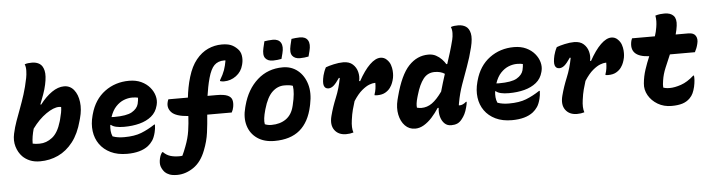

<svg xmlns="http://www.w3.org/2000/svg" viewBox="-54 -1027 5508 1491"><g transform="rotate(-5 2700.0 -281.5)"><path d="M555 -276Q529 -177 479.5 -113.5Q430 -50 364.5 -19.5Q299 11 223 11Q178 11 144.5 -3Q111 -17 87 -41Q56 -73 42 -120Q28 -167 40 -221Q51 -271 67.5 -317Q84 -363 102.5 -412Q121 -461 139 -517Q157 -573 171 -643Q176 -667 177 -698.5Q178 -730 169 -750Q183 -755 196.5 -756.5Q210 -758 226 -758Q261 -758 285.5 -742Q310 -726 319 -687Q328 -648 313 -579Q305 -542 291.5 -504.5Q278 -467 263 -429L269 -427Q314 -486 362.5 -519.5Q411 -553 458 -553Q505 -553 534.5 -516.5Q564 -480 571.5 -421Q579 -362 560 -294ZM405 -397Q363 -397 304.5 -356.5Q246 -316 195 -246Q187 -218 182 -189Q177 -160 177 -131Q189 -128 202 -127Q215 -126 231 -126Q284 -126 330 -162Q376 -198 401 -284L405 -298Q413 -328 417.5 -351.5Q422 -375 422 -395Q418 -396 414 -396.5Q410 -397 405 -397Z M965 -552Q1019 -552 1059.5 -533Q1100 -514 1126 -483Q1152 -452 1161.5 -416.5Q1171 -381 1163 -349L1161 -341Q1148 -290 1110 -259Q1072 -228 1017 -213.5Q962 -199 896 -199Q822 -199 795 -223H790Q787 -199 789 -176Q791 -153 800 -133Q822 -125 844 -122Q866 -119 890 -119Q970 -119 1023.5 -140Q1077 -161 1130 -196H1136Q1135 -161 1128 -135Q1118 -95 1102.5 -72.5Q1087 -50 1067 -34Q1008 12 901 12Q827 12 773.5 -14Q720 -40 688.5 -84.5Q657 -129 649.5 -186.5Q642 -244 659 -307L662 -318Q693 -431 775 -491.5Q857 -552 965 -552ZM978 -420Q945 -420 912 -407Q879 -394 850.5 -364Q822 -334 805 -283Q816 -282 825 -282Q923 -282 964.5 -306Q1006 -330 1016 -367Q1023 -398 1023 -415Q1015 -417 1005 -418.5Q995 -420 978 -420Z M1173 23H1179Q1204 48 1234 57Q1264 66 1302 66Q1310 66 1316.5 65.5Q1323 65 1327 64Q1342 33 1356 -5Q1380 -67 1388.5 -124Q1397 -181 1400 -239Q1303 -246 1270 -281Q1237 -316 1250 -363Q1253 -375 1257 -382H1409Q1413 -419 1420.5 -459Q1428 -499 1441 -542Q1465 -622 1506 -672.5Q1547 -723 1598.5 -746.5Q1650 -770 1706 -770Q1749 -770 1776 -759.5Q1803 -749 1827 -725Q1850 -703 1855 -670Q1860 -637 1852 -606L1850 -598Q1837 -546 1794.5 -514.5Q1752 -483 1699 -483Q1684 -483 1669 -488V-494Q1695 -537 1706.5 -570Q1718 -603 1725 -644Q1722 -645 1715 -645Q1666 -645 1637 -616Q1609 -588 1590 -520Q1580 -484 1573.5 -449.5Q1567 -415 1562 -382H1632Q1689 -382 1717 -370Q1745 -358 1752 -335Q1759 -312 1753 -279Q1749 -257 1738 -237H1547Q1542 -166 1533 -98.5Q1524 -31 1497 37Q1463 126 1401.5 167.5Q1340 209 1274 209Q1237 209 1214.5 200Q1192 191 1180 179Q1161 159 1152 133.5Q1143 108 1152 69Q1156 53 1161 42.5Q1166 32 1173 23Z M2163 -552Q2230 -552 2279 -512.5Q2328 -473 2348.5 -404.5Q2369 -336 2350 -247L2347 -233Q2321 -111 2248 -49.5Q2175 12 2050 12Q1970 12 1916.5 -25Q1863 -62 1844 -125.5Q1825 -189 1846 -267L1850 -282Q1883 -406 1965 -479Q2047 -552 2163 -552ZM2162 -411Q2110 -411 2068.5 -371.5Q2027 -332 2001 -241L1999 -234Q1989 -199 1985.5 -171.5Q1982 -144 1986 -124Q2009 -114 2037 -114Q2105 -114 2151 -146.5Q2197 -179 2213 -245L2215 -253Q2238 -347 2229 -402Q2216 -407 2200.5 -409Q2185 -411 2162 -411ZM2039 -766Q2055 -768 2070 -770Q2085 -772 2105 -772Q2150 -772 2167 -742.5Q2184 -713 2170 -660L2159 -618Q2143 -615 2126.5 -613Q2110 -611 2092 -611Q2052 -611 2033 -635.5Q2014 -660 2027 -716ZM2250 -766Q2266 -768 2281 -770Q2296 -772 2316 -772Q2361 -772 2378 -742.5Q2395 -713 2381 -660L2370 -618Q2354 -615 2337.5 -613Q2321 -611 2303 -611Q2263 -611 2244 -635.5Q2225 -660 2238 -716Z M2497 -523Q2520 -532 2560 -541Q2600 -550 2634 -550Q2681 -550 2708 -525.5Q2735 -501 2744 -465Q2753 -429 2745 -395L2752 -392Q2797 -474 2841.5 -517Q2886 -560 2925 -560Q2954 -560 2974 -540Q2994 -521 3002 -497.5Q3010 -474 3011.5 -452Q3013 -430 3011.5 -414.5Q3010 -399 3009 -396L3004 -376Q3003 -373 2997.5 -357Q2992 -341 2978 -321Q2964 -301 2939 -286.5Q2914 -272 2875 -272Q2870 -272 2865.5 -272.5Q2861 -273 2855 -274V-280Q2863 -303 2866 -324.5Q2869 -346 2869 -369H2862Q2847 -369 2821.5 -359.5Q2796 -350 2763.5 -323Q2731 -296 2696 -242Q2686 -211 2677 -177Q2668 -143 2662 -98Q2653 -37 2666 0Q2640 8 2609 8Q2549 8 2519 -33Q2489 -74 2507 -143Q2525 -212 2553.5 -281Q2582 -350 2597 -430L2591 -433Q2562 -390 2542.5 -374Q2523 -358 2503 -358Q2477 -358 2468.5 -382Q2460 -406 2473 -461Q2477 -475 2482 -489.5Q2487 -504 2497 -523Z M3298 -552Q3331 -552 3356.5 -538.5Q3382 -525 3401 -505Q3420 -485 3431 -466H3438Q3452 -509 3466 -554Q3480 -599 3493 -651Q3499 -675 3499.5 -702.5Q3500 -730 3491 -750Q3505 -755 3518.5 -756.5Q3532 -758 3548 -758Q3583 -758 3608 -742Q3633 -726 3641.5 -687Q3650 -648 3633 -579Q3614 -502 3588.5 -433Q3563 -364 3539.5 -297.5Q3516 -231 3503 -159Q3501 -149 3500.5 -145Q3500 -141 3500 -139Q3502 -138 3506 -138Q3531 -138 3557 -161H3563Q3562 -144 3555 -119Q3547 -88 3536.5 -67Q3526 -46 3512 -29Q3495 -7 3475 1.5Q3455 10 3428 10Q3397 10 3376.5 -9.5Q3356 -29 3346.5 -61.5Q3337 -94 3342 -133H3334Q3309 -94 3279 -61Q3249 -28 3215.5 -8Q3182 12 3147 12Q3100 12 3068 -21Q3036 -54 3025 -107.5Q3014 -161 3029 -222L3036 -249Q3079 -413 3144.5 -482.5Q3210 -552 3298 -552ZM3174 -149Q3194 -144 3209 -144Q3254 -144 3292 -171Q3330 -198 3372 -257Q3382 -294 3392.5 -327Q3403 -360 3413 -392Q3382 -413 3335 -413Q3280 -413 3246.5 -370Q3213 -327 3190 -247L3185 -230Q3177 -203 3174.5 -183Q3172 -163 3174 -149Z M3965 -552Q4019 -552 4059.5 -533Q4100 -514 4126 -483Q4152 -452 4161.5 -416.5Q4171 -381 4163 -349L4161 -341Q4148 -290 4110 -259Q4072 -228 4017 -213.5Q3962 -199 3896 -199Q3822 -199 3795 -223H3790Q3787 -199 3789 -176Q3791 -153 3800 -133Q3822 -125 3844 -122Q3866 -119 3890 -119Q3970 -119 4023.5 -140Q4077 -161 4130 -196H4136Q4135 -161 4128 -135Q4118 -95 4102.5 -72.5Q4087 -50 4067 -34Q4008 12 3901 12Q3827 12 3773.5 -14Q3720 -40 3688.5 -84.5Q3657 -129 3649.5 -186.5Q3642 -244 3659 -307L3662 -318Q3693 -431 3775 -491.5Q3857 -552 3965 -552ZM3978 -420Q3945 -420 3912 -407Q3879 -394 3850.5 -364Q3822 -334 3805 -283Q3816 -282 3825 -282Q3923 -282 3964.5 -306Q4006 -330 4016 -367Q4023 -398 4023 -415Q4015 -417 4005 -418.5Q3995 -420 3978 -420Z M4297 -523Q4320 -532 4360 -541Q4400 -550 4434 -550Q4481 -550 4508 -525.5Q4535 -501 4544 -465Q4553 -429 4545 -395L4552 -392Q4597 -474 4641.5 -517Q4686 -560 4725 -560Q4754 -560 4774 -540Q4794 -521 4802 -497.5Q4810 -474 4811.5 -452Q4813 -430 4811.5 -414.5Q4810 -399 4809 -396L4804 -376Q4803 -373 4797.5 -357Q4792 -341 4778 -321Q4764 -301 4739 -286.5Q4714 -272 4675 -272Q4670 -272 4665.5 -272.5Q4661 -273 4655 -274V-280Q4663 -303 4666 -324.5Q4669 -346 4669 -369H4662Q4647 -369 4621.5 -359.5Q4596 -350 4563.5 -323Q4531 -296 4496 -242Q4486 -211 4477 -177Q4468 -143 4462 -98Q4453 -37 4466 0Q4440 8 4409 8Q4349 8 4319 -33Q4289 -74 4307 -143Q4325 -212 4353.5 -281Q4382 -350 4397 -430L4391 -433Q4362 -390 4342.5 -374Q4323 -358 4303 -358Q4277 -358 4268.5 -382Q4260 -406 4273 -461Q4277 -475 4282 -489.5Q4287 -504 4297 -523Z M4885 -540H5063Q5069 -557 5073 -574.5Q5077 -592 5080 -610Q5084 -633 5084.5 -655.5Q5085 -678 5081 -700Q5101 -706 5118 -708Q5135 -710 5152 -710Q5200 -710 5223 -685Q5246 -660 5239 -607Q5235 -575 5225 -540H5324Q5366 -540 5381 -515Q5396 -490 5386 -453Q5382 -436 5376 -420.5Q5370 -405 5362 -390H5167Q5145 -339 5124.5 -290Q5104 -241 5097 -194Q5091 -160 5093 -138Q5103 -134 5115 -132Q5127 -130 5144 -130Q5182 -130 5232 -147Q5282 -164 5333 -210H5339Q5341 -194 5339.5 -172.5Q5338 -151 5332 -123Q5325 -94 5315.5 -73.5Q5306 -53 5289 -36Q5264 -11 5229.5 -0.5Q5195 10 5146 10Q5085 10 5038 -18Q4991 -46 4966 -90Q4941 -134 4946 -183Q4951 -238 4968 -289.5Q4985 -341 5006 -390Q4849 -397 4878 -521Q4881 -531 4885 -540Z"/></g></svg>

Font: Recursive Mn Csl St XBd
Style: Italic
Weight: 800
Italic angle: -15°
Monospace: yes
Version: Version 1.079;hotconv 1.0.112;makeotfexe 2.5.65598; ttfautoh